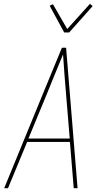

<svg xmlns="http://www.w3.org/2000/svg" viewBox="-20 -985 540 1005"><path d="M2 0 203 -490 304 -735H326L386 0H366L346 -242H122L22 0ZM345 -260 326 -490Q321 -542 317.5 -594.5Q314 -647 310 -700Q288 -647 266.5 -594.5Q245 -542 224 -490L129 -260ZM316 -815 240 -955 257 -963 332 -833 451 -965 465 -953 342 -815Z"/></svg>

Font: Iosevka Thin
Style: Italic
Weight: 100
Italic angle: -9°
Monospace: yes
Designer: Belleve Invis
Foundry: Belleve Invis
Version: Version 32.5.0; ttfautohint (v1.8.4)